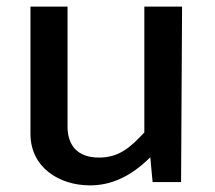

<svg xmlns="http://www.w3.org/2000/svg" viewBox="-20 -551 649 580"><path d="M252 9C316 9 376 -18 434 -76L441 -1H527L530 -531H416V-151C372 -103 337 -75 279 -75C214 -75 184 -112 184 -169V-531H72V-147C72 -45 159 9 252 9Z"/></svg>

Font: Cheyenne Sans Medium
Style: Regular
Weight: 500
Designer: The Public Sans project authors (U.S. Web Design System), Libre Franklin designed by Pablo Impallari and Rodrigo Fuenzal
Foundry: The Cheyenne Sans Project Authors
Version: Version 2.007